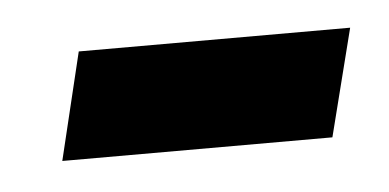

<svg xmlns="http://www.w3.org/2000/svg" viewBox="-25 -346 300 148"><g transform="rotate(-5 125.0 -272.5)"><path d="M19 -231H228L249 -314H39Z"/></g></svg>

Font: Noto Serif Condensed Semi
Style: Italic
Weight: 600
Width: 3
Italic angle: -12°
Designer: Monotype Design Team
Foundry: Monotype Imaging Inc.
Version: Version 1.901